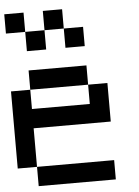

<svg xmlns="http://www.w3.org/2000/svg" viewBox="-60 -946 719 992"><g transform="rotate(-5 300.0 -450.0)"><path d="M0 -100V-500H100V-400H400V-500H500V-300H100V-100ZM0 -800V-900H100V-800ZM200 -700H100V-800H200ZM200 -800V-900H300V-800ZM400 -500H100V-600H400ZM400 -700H300V-800H400ZM100 -100H500V0H100Z"/></g></svg>

Font: Galmuri9 Regular
Style: Regular
Weight: 400
Designer: Lee Minseo (quiple)
Version: Version 2.399;hotconv 1.1.1;makeotfexe 2.6.0 DEVELOPMENT